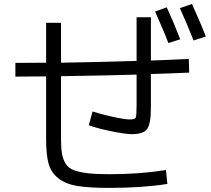

<svg xmlns="http://www.w3.org/2000/svg" viewBox="-20 -875 1040 945"><path d="M207 -762.7H280.3V-566.4Q468.8 -569.3 652.3 -575.2V-790H722.7V-577.1Q791 -579.1 909.2 -585L911.1 -517.6Q849.6 -514.6 722.7 -510.7V-344.7Q722.7 -265.6 704.1 -240.2Q685.5 -214.8 629.9 -214.8Q595.7 -214.8 525.4 -229.5Q455.1 -244.1 417 -258.8L435.5 -326.2Q473.6 -313.5 533.7 -300.3Q593.8 -287.1 617.2 -287.1Q643.6 -287.1 647.9 -295.9Q652.3 -304.7 652.3 -358.4V-507.8Q530.3 -503.9 280.3 -500V-190.4Q280.3 -144.5 285.6 -116.2Q291 -87.9 304.7 -66.9Q318.4 -45.9 347.2 -36.1Q376 -26.4 415.5 -22Q455.1 -17.6 519.5 -17.6Q668 -17.6 796.9 -38.1L803.7 30.3Q680.7 49.8 519.5 49.8Q419.9 49.8 361.8 40.5Q303.7 31.2 267.6 2.9Q231.4 -25.4 219.2 -69.3Q207 -113.3 207 -190.4V-499Q180.7 -499 130.9 -498.5Q81.1 -498 55.7 -498V-565.4Q81.1 -565.4 130.9 -565.9Q180.7 -566.4 207 -566.4ZM743.2 -818.4 800.8 -838.9Q835 -764.6 867.2 -681.6L808.6 -663.1Q789.1 -715.8 743.2 -818.4ZM865.2 -835 924.8 -855.5Q971.7 -752 993.2 -695.3L932.6 -675.8Q903.3 -752 865.2 -835Z"/></svg>

Font: Mgen+ 1c regular
Style: Regular
Weight: 400
Designer: [Source Han Sans]
Ryoko NISHIZUKA  (kana & ideographs); Paul D. Hunt (Latin, Greek & Cyrillic); Wenlong ZHANG  (bopomofo
Version: Version 1.059.20150602